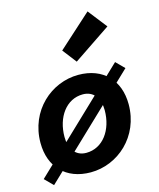

<svg xmlns="http://www.w3.org/2000/svg" viewBox="-124 -910 849 1025"><g transform="rotate(-15 300.0 -397.0)"><path d="M254.3 12C403.8 12 542.7 -108.5 542.7 -287.2C542.7 -420.4 459.5 -508.1 323.1 -508.1C173.4 -508.1 34.5 -387.6 34.5 -208.9C34.5 -75.7 117.7 12 254.3 12ZM257.8 -94.7C198.3 -94.7 166.5 -140.9 166.5 -206.6C166.5 -315.6 227.6 -401.4 319.4 -401.4C378.9 -401.4 411 -355.5 411 -289.5C411 -180.5 349.6 -94.7 257.8 -94.7ZM46.3 27.1 576 -477.8 530.8 -523.2 1.2 -18.3 46.3 27.1ZM333.8 -578.3 540.7 -717.7 458.8 -822.5 274.2 -655.7 333.8 -578.3Z"/></g></svg>

Font: Source Code Variable
Style: Italic
Weight: 400
Italic angle: -11°
Monospace: yes
Designer: Paul D. Hunt, Teo Tuominen
Foundry: Adobe Systems Incorporated
Version: Version 1.005;PS 1.0;hotconv 16.6.54;makeotf.lib2.5.65590